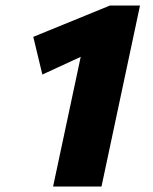

<svg xmlns="http://www.w3.org/2000/svg" viewBox="-20 -678 557 698"><path d="M173 0 297 -582 344 -504 134 -407 101 -544 380 -658H489L349 0Z"/></svg>

Font: Ysabeau Office Black
Style: Italic
Weight: 900
Italic angle: -12°
Designer: Christian Thalmann (Catharsis Fonts)
Version: Version 2.001;gftools[0.9.30]; featfreeze: tnum,lnum,ss02